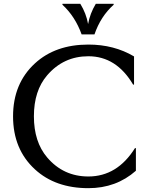

<svg xmlns="http://www.w3.org/2000/svg" viewBox="-20 -982 785 1012"><path d="M309.1 -961.9H403.3Q434.6 -911.1 444.3 -855Q454.1 -910.6 484.9 -961.9H579.1V-957Q510.7 -896 478 -800.8H410.2Q376 -895.5 309.1 -957ZM445.8 9.8Q272 9.8 164.1 -89.4Q48.8 -195.3 48.8 -368.7Q48.8 -542 164.1 -647.9Q272 -747.1 445.8 -747.1Q581.1 -747.1 686.5 -684.6V-536.1H681.6Q593.3 -685.5 445.8 -685.5Q314.9 -685.5 228.5 -585Q158.7 -503.9 158.7 -369.1Q158.7 -234.4 228.5 -152.3Q314 -51.8 445.8 -51.8Q597.7 -51.8 691.4 -201.2H696.3V-82Q592.3 9.8 445.8 9.8Z"/></svg>

Font: Classica
Style: Book
Weight: 400
Designer: Wojciech Kalinowski "wmk69" (wmk69@o2.pl)
Foundry: Wojciech Kalinowski "wmk69" (wmk69@o2.pl)
Version: Version 2.1.1; 2021-05-14